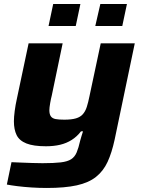

<svg xmlns="http://www.w3.org/2000/svg" viewBox="-20 -725 702 953"><path d="M212 208Q174 208 136 205.5Q98 203 66 199Q34 195 14 191L37 80Q59 81 85 82Q111 83 139 84Q167 85 191 85Q248 85 281.5 81Q315 77 333 65.5Q351 54 360.5 31.5Q370 9 378 -27Q381 -38 385 -51Q389 -64 392 -73H382Q362 -47 336 -30.5Q310 -14 278.5 -6.5Q247 1 208 1Q146 1 111 -13Q76 -27 62.5 -54.5Q49 -82 49 -123Q49 -144 53 -174.5Q57 -205 64 -236L122 -510H291L237 -251Q233 -236 229 -213Q225 -190 225 -178Q225 -158 232.5 -147.5Q240 -137 256 -134Q272 -131 299 -131Q335 -131 357 -137.5Q379 -144 391.5 -158.5Q404 -173 411 -195Q418 -217 424 -247L480 -510H649L549 -32Q535 33 514 78.5Q493 124 456.5 153Q420 182 361 195Q302 208 212 208ZM453 -596 478 -705H610L587 -596ZM221 -596 244 -705H379L356 -596Z"/></svg>

Font: Saira Expanded
Style: Bold Italic
Weight: 700
Width: 7
Italic angle: -12°
Designer: Hector Gatti with collaboration of the Omnibus-Type team
Foundry: Omnibus-Type
Version: Version 1.101